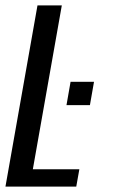

<svg xmlns="http://www.w3.org/2000/svg" viewBox="-44 -695 423 715"><path d="M-23.7 0H240L251.5 -64.6H78.3L186.2 -675H95.6ZM218.8 -390.4 203.6 -303.6H290.9L306.1 -390.4Z"/></svg>

Font: Anybody Thin Condensed
Style: Italic
Weight: 100
Width: 3
Italic angle: -10°
Version: Version 1.113;gftools[0.9.25]